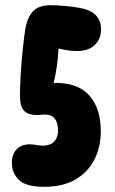

<svg xmlns="http://www.w3.org/2000/svg" viewBox="-20 -710 442 741"><path d="M370 -597Q370 -560 346 -536.5Q322 -513 277 -513Q263 -513 243.5 -515.5Q224 -518 206 -523Q202 -450 187 -390Q191 -390 195 -390Q283 -390 326 -340Q369 -290 369 -204Q369 -143 344.5 -94.5Q320 -46 271.5 -17.5Q223 11 150 11Q79 11 52 -16.5Q25 -44 26 -84Q26 -114 44 -133.5Q62 -153 95 -153Q107 -153 120 -150.5Q133 -148 146 -148Q174 -148 189 -163.5Q204 -179 204 -205Q204 -268 153 -268Q146 -268 137.5 -267Q129 -266 124 -266Q89 -266 73 -282.5Q57 -299 57 -341Q57 -376 60 -425Q63 -474 68 -521.5Q73 -569 78 -600Q86 -644 108 -667Q130 -690 176 -690Q199 -690 231 -687Q263 -684 285 -680Q370 -666 370 -597Z"/></svg>

Font: DynaPuff Condensed Medium
Style: Regular
Weight: 500
Width: 3
Designer: Toshi Omagari, Jennifer Daniel
Foundry: Google Fonts
Version: Version 2.000; ttfautohint (v1.8.4.7-5d5b)